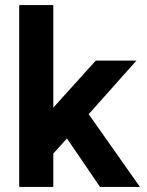

<svg xmlns="http://www.w3.org/2000/svg" viewBox="-20 -740 581 760"><path d="M56 -720H191V-314L359 -500H520L331 -288L534 0H376L245 -192L191 -132V0H56Z"/></svg>

Font: Oak Sans
Style: Bold
Weight: 700
Designer: Erik Kennedy, Walven
Foundry: Erik Kennedy, Walven
Version: Version 1.000